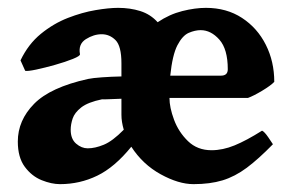

<svg xmlns="http://www.w3.org/2000/svg" viewBox="-20 -451 737 484"><path d="M131.3 13.2Q109.9 13.2 85 3.2Q60.1 -6.8 42.5 -30.5Q24.9 -54.2 24.9 -94.2Q24.9 -147.5 65.9 -189.2Q106.9 -231 202.1 -252Q213.4 -254.4 237.1 -256.1Q260.7 -257.8 286.1 -258.3V-291.5Q286.1 -335 271.2 -349.9Q256.3 -364.7 236.3 -364.7Q216.3 -364.7 196.5 -352.3Q176.8 -339.8 181.6 -314.5Q182.6 -310.1 163.8 -302.5Q145 -294.9 119.1 -287.6Q93.3 -280.3 71.3 -275.6Q49.3 -271 43.5 -272.5L31.7 -298.8Q51.3 -339.8 83 -365.7Q114.7 -391.6 151.1 -405.8Q187.5 -419.9 220.9 -425.5Q254.4 -431.2 277.8 -431.2Q308.1 -431.2 333.7 -423.1Q359.4 -415 377.4 -395Q407.2 -415 439.5 -423.1Q471.7 -431.2 499 -431.2Q551.3 -431.2 590.1 -405.8Q628.9 -380.4 650.1 -338.1Q671.4 -295.9 671.4 -244.6Q662.6 -235.4 641.1 -222.4Q619.6 -209.5 605 -204.1H407.2Q407.2 -203.6 407.2 -203.6Q407.2 -203.6 407.2 -204.1Q407.2 -180.2 418.7 -149.2Q430.2 -118.2 453.9 -95.2Q477.5 -72.3 513.2 -72.3Q541.5 -72.3 571.3 -84.5Q601.1 -96.7 640.6 -121.6Q646.5 -119.1 656.2 -105Q666 -90.8 668 -87.4Q631.8 -50.3 602.1 -28.1Q572.3 -5.9 540.8 3.7Q509.3 13.2 467.8 13.2Q430.2 13.2 385 -11.7Q339.8 -36.6 311 -81.1Q269 -29.3 225.1 -8.1Q181.2 13.2 131.3 13.2ZM201.2 -77.1Q219.7 -77.1 241.7 -86.2Q263.7 -95.2 292 -124Q286.1 -144 286.1 -161.6V-202.1Q269.5 -201.7 254.6 -200.9Q239.7 -200.2 237.3 -200.7Q201.7 -193.4 184.8 -180.2Q168 -167 163.1 -152.1Q158.2 -137.2 158.2 -124Q158.2 -100.6 171.9 -88.9Q185.5 -77.1 201.2 -77.1ZM409.2 -260.3H537.1Q554.2 -260.3 554.2 -276.4Q554.2 -327.1 533 -351.1Q511.7 -375 485.8 -375Q471.7 -375 455.8 -368.2Q439.9 -361.3 427.2 -336.9Q414.6 -312.5 409.2 -260.3Z"/></svg>

Font: Dai Banna SIL
Style: Bold
Weight: 700
Designer: Victor Gaultney
Foundry: SIL International
Version: Version 4.000